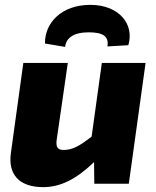

<svg xmlns="http://www.w3.org/2000/svg" viewBox="-20 -756 641 790"><path d="M248 -563C252 -600 283 -623 345 -623C403 -623 429 -607 422 -565L508 -570C534 -656 470 -736 352 -736C234 -736 164 -663 165 -577ZM399 -497 357 -194C307 -155 278 -139 242 -139C220 -139 209 -148 213 -179L259 -497H76L25 -128C12 -39 58 14 158 14C228 14 293 -18 367 -89L368 0H510L579 -497Z"/></svg>

Font: Exo 2 Extra Bold
Style: Italic
Weight: 800
Italic angle: -8°
Designer: Natanael Gama
Version: Version 1.001;PS 001.001;hotconv 1.0.88;makeotf.lib2.5.64775